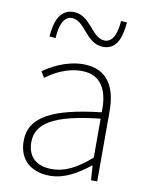

<svg xmlns="http://www.w3.org/2000/svg" viewBox="-88 -842 712 918"><g transform="rotate(10 268.0 -382.5)"><path d="M363 -638C433 -638 449 -712 454 -773L425 -775C422 -718 404 -669 364 -669C301 -669 278 -778 195 -778C124 -778 106 -707 101 -643L131 -640C134 -700 151 -748 192 -748C256 -748 277 -638 363 -638ZM218 13C290 13 352 -26 408 -70H411L416 0H446V-341C446 -448 408 -540 284 -540C199 -540 123 -495 92 -472L110 -443C145 -470 207 -507 282 -507C391 -507 413 -413 410 -329C173 -302 66 -246 66 -130C66 -30 135 13 218 13ZM221 -20C157 -20 103 -50 103 -131C103 -219 182 -274 410 -298V-109C341 -49 285 -20 221 -20Z"/></g></svg>

Font: SSpoqa Han Sans Neo Thin
Style: Regular
Weight: 100
Designer: [Spoqa Han Sans Neo] Dong-huui Kim  Younghwa Kang  Yujin Lee  [Noto Sans] Ryoko NISHIZUKA  (kana & ideographs); Paul D. 
Foundry: Spoqa (http://www.spoqa-han-sans.com)
Version: Version 1.000